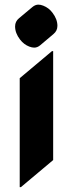

<svg xmlns="http://www.w3.org/2000/svg" viewBox="-20 -773 309 813"><path d="M125 -571.3Q115.7 -571.3 104 -575.7Q81.1 -584.5 64.9 -605.5Q43.9 -632.8 43.9 -661.1Q43.9 -682.1 60.5 -695.8L117.2 -743.2Q129.4 -753.4 142.6 -753.4Q151.9 -753.4 163.1 -749Q187 -739.7 202.1 -719.2Q223.1 -691.9 223.1 -663.6Q223.1 -642.6 206.5 -628.9L150.4 -581.5Q138.2 -571.3 125 -571.3ZM63.5 19.5V-441.9L200.2 -556.6H205.1V-95.2L68.4 19.5Z"/></svg>

Font: Gothica
Style: Bold
Weight: 700
Designer: Wojciech Kalinowski "wmk69" (wmk69@o2.pl)
Foundry: Wojciech Kalinowski "wmk69" (wmk69@o2.pl)
Version: Version 2.1.0; 2021-05-14